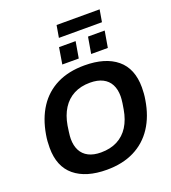

<svg xmlns="http://www.w3.org/2000/svg" viewBox="-178 -1147 1148 1289"><g transform="rotate(-20 396.5 -502.5)"><path d="M362.9 12Q215.3 12 133 -55.9Q50.8 -123.9 50.8 -257.7Q50.8 -281.1 52.5 -304Q54.2 -326.9 58.2 -349.3Q76.7 -459.4 127.9 -537.6Q179.1 -615.7 262.2 -657.1Q345.3 -698.4 458.5 -698.4Q607.1 -698.4 689.4 -630.4Q771.7 -562.3 771.7 -428Q771.7 -406.5 770 -384.5Q768.4 -362.5 764.4 -340.3Q746.8 -229.4 694.8 -150.4Q642.9 -71.5 559.3 -29.7Q475.7 12 362.9 12ZM365.5 -110.7Q433 -110.7 482.7 -136.6Q532.4 -162.5 563.3 -211.4Q594.1 -260.3 606 -330Q610.7 -355.7 612.9 -372.3Q615.1 -388.9 616.1 -400.3Q617.1 -411.8 617.1 -421.7Q617.1 -470.2 598.9 -504.9Q580.7 -539.7 544.3 -558.1Q507.9 -576.5 454.4 -576.5Q387.6 -576.5 338.3 -550.6Q289 -524.7 257.9 -475.8Q226.8 -426.9 214.9 -357.2Q211 -331.5 208.8 -314.5Q206.6 -297.6 205.6 -286.5Q204.6 -275.4 204.6 -265.3Q204.6 -217 222.7 -182.3Q240.7 -147.6 276.7 -129.2Q312.7 -110.7 365.5 -110.7ZM322 -754.6 341.3 -871.7H459.7L439.6 -754.6ZM528.2 -754.6 548.3 -871.7H667.4L647.3 -754.6ZM361.7 -930.3 376.6 -1017H684.2L669.3 -930.3Z"/></g></svg>

Font: Archivo Variable SemiBold
Style: Italic
Weight: 600
Italic angle: -10°
Designer: Hector Gatti
Foundry: Omnibus-Type
Version: Version 2.001